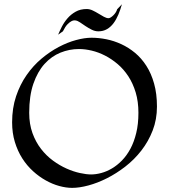

<svg xmlns="http://www.w3.org/2000/svg" viewBox="-20 -890 811 921"><path d="M732.9 -378.9Q732.9 -316.9 712.4 -264.2Q691.9 -211.4 658.2 -168Q624.5 -124.5 581.3 -91.1Q538.1 -57.6 492.9 -34.9Q447.8 -12.2 404.3 -0.5Q360.8 11.2 326.2 11.2Q296.9 11.2 264.2 2.2Q231.4 -6.8 199.5 -24.7Q167.5 -42.5 138.2 -69.1Q108.9 -95.7 86.7 -130.6Q64.5 -165.5 51.3 -208.7Q38.1 -252 38.1 -303.2Q38.1 -371.6 57.1 -428.2Q76.2 -484.9 107.7 -530Q139.2 -575.2 179.4 -608.9Q219.7 -642.6 262 -664.8Q304.2 -687 345.2 -698Q386.2 -709 418.9 -709Q453.6 -709 490.2 -701.7Q526.9 -694.3 561.8 -678.2Q596.7 -662.1 627.7 -636.5Q658.7 -610.8 682.1 -574.2Q705.6 -537.6 719.2 -489Q732.9 -440.4 732.9 -378.9ZM644 -349.1Q644 -402.8 630.9 -446.5Q617.7 -490.2 595.5 -524.2Q573.2 -558.1 544.2 -582.8Q515.1 -607.4 483.6 -623.5Q452.1 -639.6 419.9 -647.2Q387.7 -654.8 358.9 -654.8Q313 -654.8 270 -637.5Q227.1 -620.1 193.6 -583.3Q160.2 -546.4 140.1 -488.3Q120.1 -430.2 120.1 -349.1Q120.1 -294.9 135.7 -251.7Q151.4 -208.5 176.8 -175.8Q202.1 -143.1 234.1 -119.6Q266.1 -96.2 299.1 -81.5Q332 -66.9 363 -60.1Q394 -53.2 417 -53.2Q439.9 -53.2 465.6 -60.1Q491.2 -66.9 516.6 -81.8Q542 -96.7 564.9 -120.1Q587.9 -143.6 605.5 -176.3Q623 -209 633.5 -252Q644 -294.9 644 -349.1ZM564.9 -869.6Q557.6 -843.8 547.9 -820.3Q538.1 -796.9 524.7 -778.8Q511.2 -760.7 493.2 -750.2Q475.1 -739.7 451.7 -739.7Q435.5 -739.7 419.9 -747.6Q404.3 -755.4 390.1 -764.9Q376 -774.4 363.8 -782.7Q351.6 -791 341.8 -792Q333 -793.5 323.2 -788.6Q314.9 -784.7 304 -773.7Q293 -762.7 281.7 -739.7L258.8 -723.6Q265.6 -740.2 276.4 -761.5Q287.1 -782.7 303.5 -801.8Q319.8 -820.8 342.5 -833.7Q365.2 -846.7 396 -846.7Q410.2 -846.7 424.6 -839.8Q439 -833 452.4 -824.7Q465.8 -816.4 478.3 -809.6Q490.7 -802.7 501 -802.7Q504.9 -802.7 511 -806.4Q517.1 -810.1 523.4 -816.2Q529.8 -822.3 534.9 -830.1Q540 -837.9 542 -845.7Z"/></svg>

Font: Quintessential
Style: Regular
Weight: 400
Designer: Astigmatic (AOETI)
Foundry: Astigmatic (AOETI)
Version: Version 1.000